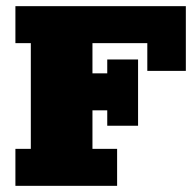

<svg xmlns="http://www.w3.org/2000/svg" viewBox="-20 -603 633 623"><path d="M30 0V-120H80V-463H30V-583H583V-373H458V-463H280V-365H328V-410H428V-195H328V-245H280V-120H360V0Z"/></svg>

Font: Rokkitt SemiBold Black
Style: Regular
Weight: 900
Version: Version 3.103